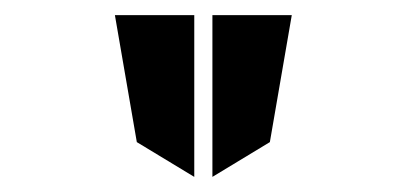

<svg xmlns="http://www.w3.org/2000/svg" viewBox="-20 -802 537 254"><path d="M237 -568V-782H132L161 -614ZM261 -568 337 -614 366 -782H261Z"/></svg>

Font: Charger Monospace
Style: Regular
Weight: 400
Designer: Jasper
Foundry: Cannot Into Space Fonts
Version: Version 0.980